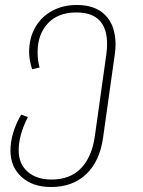

<svg xmlns="http://www.w3.org/2000/svg" viewBox="-20 -551 574 771"><path d="M444 -372Q444 -354 441 -333L394 1Q381 96 326.5 148Q272 200 185 200Q111 200 66.5 159.5Q22 119 22 54Q22 -16 65 -91L92 -81Q55 -9 55 53Q55 107 91 138.5Q127 170 187 170Q261 170 305 125Q349 80 361 -5L407 -333Q410 -356 410 -374Q410 -501 287 -501Q213 -501 172 -457Q131 -413 131 -341Q131 -307 139 -280L109 -273Q97 -309 97 -342Q97 -399 122 -442Q147 -485 190.5 -508Q234 -531 288 -531Q364 -531 404 -489Q444 -447 444 -372Z"/></svg>

Font: FiraGO UltraLight
Style: Italic
Weight: 200
Italic angle: -8°
Designer: bBox Type GmbH
Foundry: bBox Type GmbH
Version: Version 1.001